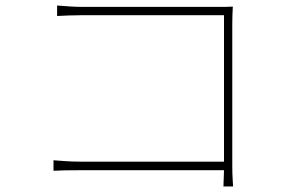

<svg xmlns="http://www.w3.org/2000/svg" viewBox="-20 -681 1040 696"><path d="M174 -100Q187 -99 215 -97Q243 -95 271 -95H792V-626H283Q259 -626 230 -625Q201 -624 187 -623V-661Q209 -659 234.5 -657.5Q260 -656 282 -656H763Q778 -656 792.5 -656Q807 -656 824 -657Q823 -641 822.5 -624.5Q822 -608 822 -595V-80Q822 -52 823.5 -28.5Q825 -5 825 -5H790L792 -64H272Q240 -64 215 -63.5Q190 -63 174 -62Z"/></svg>

Font: Source Han Sans SC ExtraLight
Style: Regular
Weight: 250
Designer: Ryoko NISHIZUKA 西塚涼子 (kana, bopomofo & ideographs); Paul D. Hunt (Latin, Greek & Cyrillic); Sandoll Communications 산돌커뮤니
Foundry: Adobe
Version: Version 2.004;hotconv 1.0.118;makeotfexe 2.5.65603